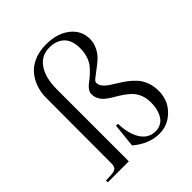

<svg xmlns="http://www.w3.org/2000/svg" viewBox="-214 -903 1048 1048"><g transform="rotate(-45 309.5 -379.5)"><path d="M22 0H184.1V-555.2Q184.1 -644.5 219 -695.3Q253.9 -746.1 315.9 -746.1Q370.1 -746.1 401.6 -716.1Q433.1 -686 433.1 -623Q433.1 -589.4 423.1 -561.3Q413.1 -533.2 398.2 -516.1Q383.3 -499 366 -483.4Q348.6 -467.8 333.7 -457Q318.8 -446.3 308.8 -432.4Q298.8 -418.5 298.8 -403.8Q298.8 -380.4 309.8 -361.6Q320.8 -342.8 338.1 -329.6Q355.5 -316.4 376.7 -304.2Q397.9 -292 419.2 -277.6Q440.4 -263.2 457.8 -246.1Q475.1 -229 486.1 -202.4Q497.1 -175.8 497.1 -142.1Q497.1 -123.5 494.4 -106Q491.7 -88.4 484.9 -70.8Q478 -53.2 467.3 -40.3Q456.5 -27.3 439.5 -19.5Q422.4 -11.7 400.9 -12.2Q347.7 -13.7 318.1 -62Q288.6 -110.4 287.1 -187H272L257.8 -48.8Q330.1 12.2 409.2 12.2Q474.6 12.2 523.2 -36.1Q571.8 -84.5 571.8 -157.2Q571.8 -193.8 560.1 -224.6Q548.3 -255.4 529.8 -275.9Q511.2 -296.4 488.8 -313.5Q466.3 -330.6 443.8 -344Q421.4 -357.4 402.8 -369.9Q384.3 -382.3 372.6 -397.5Q360.8 -412.6 360.8 -429.2Q360.8 -438 376 -450.4Q391.1 -462.9 412.4 -478.3Q433.6 -493.7 455.1 -512.7Q476.6 -531.7 491.7 -560.8Q506.8 -589.8 506.8 -623Q506.8 -687.5 454.1 -729.2Q401.4 -771 314.9 -771Q262.7 -771 222.2 -753.2Q181.6 -735.4 157.7 -705.6Q133.8 -675.8 121.8 -639.6Q109.9 -603.5 109.9 -564L108.9 -55.2Q108.9 -46.9 106.9 -40.8Q105 -34.7 102.5 -30.5Q100.1 -26.4 94 -23.4Q87.9 -20.5 84 -19Q80.1 -17.6 70.8 -16.6Q61.5 -15.6 56.4 -15.4Q51.3 -15.1 39.6 -14.6Q27.8 -14.2 22 -14.2Z"/></g></svg>

Font: Ortica Linear Light
Style: Regular
Weight: 300
Designer: Benedetta Bovani
Foundry: Collletttivo
Version: Version 2.000;Glyphs 3.1.2 (3151)